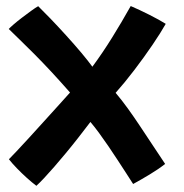

<svg xmlns="http://www.w3.org/2000/svg" viewBox="-20 -600 611 636"><path d="M100.5 15.5Q86.5 5 69.2 -10.5Q52 -26 36 -42.5Q20 -59 9.5 -72.5Q17 -80 34.5 -98.5Q52 -117 75 -142.2Q98 -167.5 123 -195Q148 -222.5 171.2 -248.2Q194.5 -274 212 -293.5Q179.5 -330.5 149.8 -362.5Q120 -394.5 93.8 -420.8Q67.5 -447 46.2 -467.8Q25 -488.5 9 -504Q13 -508.5 24.8 -518.8Q36.5 -529 52.2 -541Q68 -553 82.8 -563.8Q97.5 -574.5 106.5 -579.5Q122 -564.5 147 -538.5Q172 -512.5 199.2 -482.5Q226.5 -452.5 249.8 -424.8Q273 -397 286 -379Q320 -425 351.5 -475.8Q383 -526.5 413 -580Q441 -568 474.8 -551Q508.5 -534 529 -521Q513 -492.5 485 -451.2Q457 -410 424.8 -367.8Q392.5 -325.5 363 -292.5Q383 -269 403.8 -240.2Q424.5 -211.5 445.2 -180.2Q466 -149 486.8 -117.5Q507.5 -86 527 -57Q505.5 -40 476.5 -22.5Q447.5 -5 421 9.5Q410.5 -7 397.2 -27.5Q384 -48 369.2 -70.5Q354.5 -93 339 -115.8Q323.5 -138.5 308.5 -159Q293.5 -179.5 279.5 -196Q258.5 -168.5 238 -142.2Q217.5 -116 197.5 -92Q177.5 -68 159.5 -47.2Q141.5 -26.5 126.5 -10.5Q111.5 5.5 100.5 15.5Z"/></svg>

Font: Grandstander Thin SemiBold
Style: Regular
Weight: 600
Version: Version 1.200